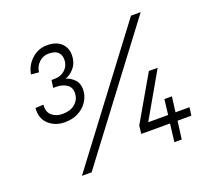

<svg xmlns="http://www.w3.org/2000/svg" viewBox="-121 -855 1092 1005"><g transform="rotate(-20 425.5 -352.5)"><path d="M65 -417 110 -419Q106 -379 129.5 -359Q153 -339 188 -339Q232 -339 257 -360Q282 -381 285 -409Q290 -449 265 -466.5Q240 -484 206 -484H188L194 -526H211Q245 -526 267.5 -545.5Q290 -565 293 -593Q297 -623 281 -642Q265 -661 227 -661Q195 -661 172.5 -639.5Q150 -618 146 -586L103 -590Q111 -638 147.5 -671.5Q184 -705 233 -705Q289 -705 316.5 -674.5Q344 -644 338 -597Q334 -562 311.5 -538Q289 -514 265 -507Q290 -502 313.5 -477.5Q337 -453 331 -406Q327 -378 308.5 -352Q290 -326 258.5 -310Q227 -294 185 -294Q132 -294 96 -326.5Q60 -359 65 -417ZM700 -700H754L226 0H172ZM699 -100H539L544 -145L689 -396H738L594 -145H705L715 -230H757L746 -145H824L818 -100H741L728 0H687Z"/></g></svg>

Font: Haskoy Light
Style: Italic
Weight: 300
Designer: Ertekin Erdin
Foundry: Ertekin Erdin
Version: Version 2.000; ttfautohint (v1.8.4.7-5d5b)